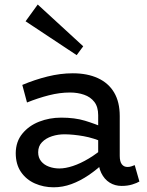

<svg xmlns="http://www.w3.org/2000/svg" viewBox="-20 -803 641 837"><path d="M510 7.5Q481.1 7.5 458 -6.9Q434.9 -21.3 421.4 -49Q408 -76.6 408 -116.2V-300.9Q408 -337.2 391.2 -358.8Q374.5 -380.4 346.5 -390Q318.6 -399.7 285 -399.7Q240.2 -399.7 193.1 -387.6Q145.9 -375.6 97.7 -356.2L77.2 -432.8Q130.9 -455.5 187.2 -469.5Q243.5 -483.5 297.1 -483.5Q360.7 -483.5 406.8 -462.3Q452.9 -441.1 477.4 -399.9Q502 -358.6 502 -297V-123.9Q502 -98.5 511.1 -86.8Q520.1 -75.1 536 -75.1Q545.3 -75.1 553.4 -78Q561.5 -80.8 567.3 -83.2L587.7 -11.7Q577 -5.2 556.6 1.2Q536.2 7.5 510 7.5ZM214 13.5Q170.1 13.5 132.2 -3.2Q94.4 -19.9 71.5 -53.2Q48.6 -86.5 48.6 -135.8Q49.1 -185.8 77.4 -220.3Q105.6 -254.9 150.7 -272.6Q195.7 -290.2 246.7 -290.2Q306 -290.2 350.2 -276.8Q394.5 -263.4 441.1 -243.1V-178.6Q387.7 -201.9 344.1 -209.4Q300.5 -217 263.7 -217.5Q233.2 -217.9 206.5 -209.1Q179.7 -200.3 163.1 -183.1Q146.4 -166 146.4 -139.1Q146.4 -115.9 159.3 -100Q172.2 -84.1 193.5 -76.4Q214.8 -68.6 238.7 -68.6Q265.2 -68.6 297.9 -79.4Q330.7 -90.2 367.3 -112.1Q404 -134 441.1 -166.8L439.4 -99Q404.5 -65.4 367.1 -39.9Q329.7 -14.5 291.5 -0.5Q253.3 13.5 214 13.5ZM314.2 -562.6 91.5 -710.2 144.5 -783.3 342.8 -601.2Z"/></svg>

Font: BioRhyme ExtraBold
Style: Regular
Weight: 800
Designer: Aoife Mooney
Foundry: Aoife Mooney Type
Version: Version 1.600;gftools[0.9.33]